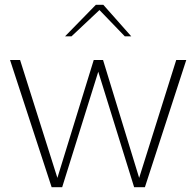

<svg xmlns="http://www.w3.org/2000/svg" viewBox="-20 -783 821 803"><path d="M196 0 22 -532H64L220 -39L372 -532H411L562 -39L717 -532H759L586 0H541L391 -483L240 0ZM252 -631 381 -763H412L529 -631H502L396 -741L279 -631Z"/></svg>

Font: Exo Thin ExtraLight
Style: Regular
Weight: 250
Version: Version 2.000